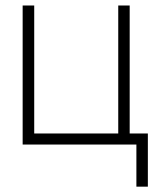

<svg xmlns="http://www.w3.org/2000/svg" viewBox="-20 -536 575 712"><path d="M64 0V-515.6H106.9V-41H418.5V-515.6H460.9V0ZM485.8 156.2V0H438.5V-41H528.3V156.2Z"/></svg>

Font: Inter Display ExtraLight
Style: Regular
Weight: 200
Designer: Rasmus Andersson
Foundry: rsms
Version: Version 4.000;git-a52131595